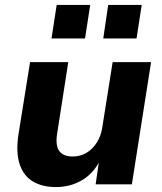

<svg xmlns="http://www.w3.org/2000/svg" viewBox="-20 -748 659 779"><path d="M207 11Q151 11 113 -12Q75 -35 59.5 -82.5Q44 -130 55 -203L102 -496H257L212 -207Q207 -177 211.5 -156Q216 -135 232 -124Q248 -113 275 -113Q306 -113 331 -128Q356 -143 373 -170Q390 -197 395 -231L437 -496H593L515 0H368L382 -96H385Q359 -44 312 -16.5Q265 11 207 11ZM399 -592 419 -728H555L534 -592ZM189 -592 210 -728H346L325 -592Z"/></svg>

Font: Nunito Sans 10pt ExtraBold
Style: Italic
Weight: 800
Italic angle: -9°
Designer: Vernon Adams
Foundry: Vernon Adams
Version: Version 3.101;gftools[0.9.27]